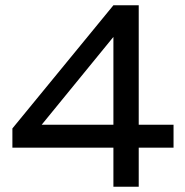

<svg xmlns="http://www.w3.org/2000/svg" viewBox="-20 -708 702 728"><path d="M410 -688H506V-235H638V-148H506V0H410V-148H27V-221ZM138 -235H410V-568Z"/></svg>

Font: Roundo Medium
Style: Regular
Weight: 500
Designer: Namrata Goyal (Gurmukhi), Shiva Nallaperumal (Latin)
Foundry: Indian Type Foundry
Version: Version 1.000;PS 1.0;hotconv 1.0.88;makeotf.lib2.5.647800